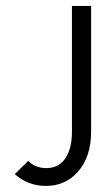

<svg xmlns="http://www.w3.org/2000/svg" viewBox="-20 -610 363 641"><path d="M74.2 -72.8Q98.1 -48.8 134.3 -48.8Q194.3 -48.8 213.9 -116.2Q220.2 -139.2 220.2 -170.9V-590.3H284.2V-170.9Q284.2 -85.9 239.7 -36.1Q197.8 10.7 133.3 10.7Q73.2 10.7 29.3 -28.8Z"/></svg>

Font: Meera
Style: Regular
Weight: 400
Designer: Hussain KH and Suresh P for Swathanthra Malayalam Computing (SMC)
Version: 7.0.0+20160512